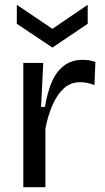

<svg xmlns="http://www.w3.org/2000/svg" viewBox="-20 -779 436 799"><path d="M77 0V-278V-517H160L151 -334H167Q177 -394 195.5 -437.5Q214 -481 246 -505.5Q278 -530 324 -530Q335 -530 348 -528.5Q361 -527 377 -521L373 -425Q358 -431 342.5 -434Q327 -437 314 -437Q274 -437 246 -411.5Q218 -386 199 -343Q180 -300 169 -245V0ZM50 -759 198 -659 345 -759V-680L198 -581L50 -680Z"/></svg>

Font: Bricolage Grotesque 18pt
Style: Regular
Weight: 400
Version: Version 1.001;gftools[0.9.33.dev8+g029e19f]